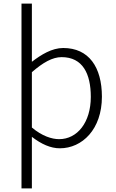

<svg xmlns="http://www.w3.org/2000/svg" viewBox="-20 -815 645 1072"><path d="M100 237H158V46V-51C211 -10 263 13 314 13C439 13 549 -93 549 -275C549 -440 476 -547 333 -547C270 -547 210 -510 158 -470V-569V-795H100ZM310 -38C270 -38 215 -55 158 -103V-412C220 -466 273 -496 324 -496C442 -496 487 -403 487 -274C487 -132 412 -38 310 -38Z"/></svg>

Font: Noto Sans HK Light
Style: Regular
Weight: 300
Designer: Ryoko NISHIZUKA 西塚涼子 (kana, bopomofo & ideographs); Paul D. Hunt (Latin, Greek & Cyrillic); Sandoll Communications 산돌커뮤니
Foundry: Adobe
Version: Version 2.004;hotconv 1.0.118;makeotfexe 2.5.65603